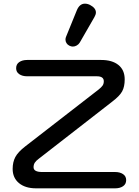

<svg xmlns="http://www.w3.org/2000/svg" viewBox="-20 -1027 757 1047"><path d="M49 -106Q49 -143 63.5 -170.5Q78 -198 118 -229L518 -539Q533 -551 539.5 -560.5Q546 -570 546 -584Q546 -611 508 -611H128Q102 -611 85 -622.5Q68 -634 68 -655Q68 -677 85 -688.5Q102 -700 128 -700H532Q592 -700 626 -672.5Q660 -645 660 -594Q660 -554 646 -528.5Q632 -503 591 -472L191 -161Q176 -150 169.5 -139.5Q163 -129 163 -115Q163 -89 210 -89H608Q634 -89 651 -77.5Q668 -66 668 -45Q668 -23 651 -11.5Q634 0 608 0H177Q118 0 83.5 -28.5Q49 -57 49 -106ZM337 -811Q337 -819 340 -826L399 -971Q414 -1007 443 -1007Q457 -1007 471 -1000Q503 -983 503 -959Q503 -948 495 -934L415 -795Q409 -785 398.5 -779Q388 -773 377 -773Q368 -773 358 -778Q348 -783 342.5 -792Q337 -801 337 -811Z"/></svg>

Font: Kodchasan SemiBold
Style: Regular
Weight: 600
Version: Version 1.000; ttfautohint (v1.6)